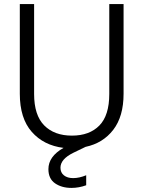

<svg xmlns="http://www.w3.org/2000/svg" viewBox="-20 -719 701 940"><path d="M585 -699V-260Q585 -149 534.5 -83.5Q484 -18 399 0L339 29Q276 60 276 102Q276 126 293 139.5Q310 153 338 153Q368 153 402 139V188Q366 201 330 201Q282 201 249.5 178.5Q217 156 217 109Q217 47 291 5Q194 -7 135.5 -73.5Q77 -140 77 -260V-699H147V-259Q147 -155 196.5 -105Q246 -55 332 -55Q418 -55 466.5 -104.5Q515 -154 515 -259V-699Z"/></svg>

Font: Fz Poppins Light
Style: Regular
Weight: 300
Designer: Ninad Kale (Devanagari), Jonny Pinhorn (Latin)
Foundry: Indian Type Foundry
Version: Vit hóa bi Vntype.Com & FontZin.Com